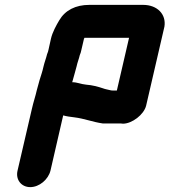

<svg xmlns="http://www.w3.org/2000/svg" viewBox="-20 -708 695 787"><path d="M294 -436C297 -451 304 -468 307 -482C310 -489 312 -495 313 -501L324 -548C324 -549 324 -549 325 -550L326 -553H509L459 -337H443C440 -337 436 -337 433 -338C422 -341 412 -342 402 -346C381 -353 359 -359 333 -361C311 -363 297 -371 276 -371C282 -394 288 -412 294 -436ZM567 -688H346C290 -688 247 -666 223 -625C211 -605 195 -576 189 -550L179 -505C178 -499 176 -493 173 -486C169 -469 162 -452 158 -434C154 -415 148 -399 142 -379L131 -339C125 -312 117 -290 111 -263L52 -9C43 28 67 59 104 59C141 59 178 28 187 -9L239 -235C253 -231 268 -229 285 -227C326 -222 359 -208 401 -202H467C473 -202 478 -202 484 -201C521 -201 570 -238 579 -275L654 -599C662 -650 624 -688 567 -688Z"/></svg>

Font: Electronic
Style: UltThkIt
Weight: 900
Version: Version 1.011